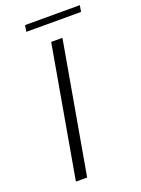

<svg xmlns="http://www.w3.org/2000/svg" viewBox="-155 -893 707 962"><g transform="rotate(-20 199.0 -412.0)"><path d="M200 -700H260L137 0H77ZM106 -824H398L392 -790H100Z"/></g></svg>

Font: Fahkwang ExtraLight
Style: Italic
Weight: 275
Italic angle: -10°
Designer: Suppakit Chalermlarp | Katatrad Co.,Ltd.
Foundry: Cadson Demak Co.,Ltd.
Version: Version 1.000; ttfautohint (v1.6)